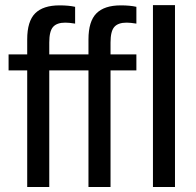

<svg xmlns="http://www.w3.org/2000/svg" viewBox="-20 -745 779 765"><path d="M677.2 -724.6V0H589.4V-724.6ZM420.4 -464.4V0H332.5V-464.4H258.3V-528.3H332.5V-587.9Q332.5 -660.2 364.3 -691.9Q396 -723.6 461.4 -723.6Q498 -723.6 523.4 -717.8V-650.9Q500 -654.8 484.4 -654.8Q450.7 -654.8 435.5 -637.7Q420.4 -620.6 420.4 -575.7V-528.3H523.4V-464.4ZM176.3 -464.4V0H88.4V-464.4H14.2V-528.3H88.4V-587.9Q88.4 -660.2 120.1 -691.9Q151.9 -723.6 217.3 -723.6Q253.9 -723.6 279.3 -717.8V-650.9Q255.9 -654.8 240.2 -654.8Q206.5 -654.8 191.4 -637.7Q176.3 -620.6 176.3 -575.7V-528.3H279.3V-464.4Z"/></svg>

Font: Arimo
Style: Regular
Weight: 400
Designer: Steve Matteson
Foundry: Monotype Imaging Inc.
Version: Version 1.33